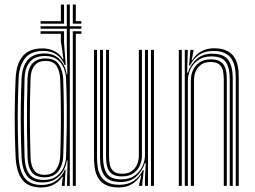

<svg xmlns="http://www.w3.org/2000/svg" viewBox="-20 -820 1125 847"><path d="M161.2 7Q106 7 79.4 -25.6Q52.8 -58.2 49 -125.5Q46.5 -179.8 45.5 -236.8Q44.5 -293.8 45.4 -353.4Q46.2 -413 49 -475Q52.5 -541.2 81.8 -573.9Q111 -606.5 167.2 -606.5Q196 -606.5 219.8 -594.6Q243.5 -582.8 256.8 -559.5H260L248.5 -638.5V-671H159V-682H262.5V-630.5L270 -533.2H265Q253.2 -563.8 229 -579.6Q204.8 -595.5 171.8 -595.5Q116.8 -595.5 90.9 -563.4Q65 -531.2 62.2 -475.2Q59.8 -416.8 58.8 -359Q57.8 -301.2 58.6 -243.4Q59.5 -185.5 62.2 -125.8Q65.5 -66 88.9 -35Q112.2 -4 164 -4Q200.8 -4 227.8 -23Q254.8 -42 266 -72H269.2L265.2 0H252.8L253 -6.5L256.8 -39.8H254Q240.5 -17.8 216.1 -5.4Q191.8 7 161.2 7ZM301.2 0V-682H339V-671H314.5V0ZM275.5 0 277.8 -112.2H274.8Q268.5 -68.8 240.2 -42Q212 -15.2 167.2 -15.2Q122.8 -15.2 100.5 -42.1Q78.2 -69 75.2 -125.8Q73 -179.2 72 -235.8Q71 -292.2 71.8 -352.1Q72.5 -412 75.2 -475Q78 -526.5 102.2 -555.4Q126.5 -584.2 176.5 -584.2Q218.5 -584.2 243.5 -558.1Q268.5 -532 274 -492.5H277.2L274.8 -611V-693.2H159V-704.2H274.8V-800H288V-704.2H339V-693.2H288V0ZM173 -26.2Q206.2 -26.2 227.8 -41.2Q249.2 -56.2 259.9 -80Q270.5 -103.8 271.5 -129.8Q273.5 -187.8 274.2 -245.5Q275 -303.2 274.4 -360.1Q273.8 -417 271.5 -471.8Q270.5 -497 261 -520.1Q251.5 -543.2 231.5 -558.1Q211.5 -573 178.5 -573Q134.5 -573 112.5 -547.6Q90.5 -522.2 88.5 -475Q86.5 -411.8 85.8 -355.8Q85 -299.8 85.8 -244Q86.5 -188.2 88.5 -125.8Q90.5 -77.5 109.6 -51.9Q128.8 -26.2 173 -26.2ZM176 -37.8Q137.8 -37.8 120.4 -60.4Q103 -83 101.5 -126Q99.8 -186.8 99.1 -245.6Q98.5 -304.5 99.2 -361.9Q100 -419.2 101.5 -474.8Q103 -518 123 -540.1Q143 -562.2 180.2 -562.2Q223.8 -562.2 240.6 -534.2Q257.5 -506.2 258.8 -472Q260.8 -416.5 261.5 -360.4Q262.2 -304.2 261.6 -246.8Q261 -189.2 258.8 -130Q257.5 -91.8 237.4 -64.8Q217.2 -37.8 176 -37.8ZM176.2 -48.8Q212 -48.8 228.1 -72.9Q244.2 -97 245.5 -130Q247.8 -188.8 248.4 -246.8Q249 -304.8 248.2 -361.4Q247.5 -418 245.5 -472Q244.5 -502.8 230.8 -527Q217 -551.2 180.5 -551.2Q149.2 -551.2 132.8 -531.1Q116.2 -511 114.8 -474.8Q111.8 -387.8 111.8 -303.6Q111.8 -219.5 114.8 -126Q116.2 -88.5 130.5 -68.6Q144.8 -48.8 176.2 -48.8ZM159 -715.5V-726.5H248.5V-800H262.5V-715.5ZM301.2 -715.5V-800H314.5V-726.5H339V-715.5Z M504.2 7Q474.2 7 454.2 -1Q434.2 -9 422.4 -22.6Q410.5 -36.2 404.5 -53.1Q398.5 -70 396.6 -87.9Q394.8 -105.8 394.8 -122.2V-600H408V-124.5Q408 -105 410.9 -83.9Q413.8 -62.8 423.6 -44.9Q433.5 -27 453.5 -15.9Q473.5 -4.8 507.8 -4.8Q543.5 -4.8 569.2 -21.8Q595 -38.8 610.5 -69.5H614.2L607.8 -11.8V0H594.2L594 -5.5L602.8 -45.8H600Q584.2 -20.5 560.2 -6.8Q536.2 7 504.2 7ZM646 0V-600H659.2V0ZM517.8 -41.8Q494 -41.8 480 -49.4Q466 -57 459.1 -69.6Q452.2 -82.2 450 -97.8Q447.8 -113.2 447.8 -128.8V-600H461V-129.5Q461 -110 464.8 -92.6Q468.5 -75.2 480.9 -64.4Q493.2 -53.5 519.5 -53.5Q544.5 -53.5 560.6 -64.8Q576.8 -76 584.6 -94.2Q592.5 -112.5 592.5 -133.2V-600H606.2V-134Q606.2 -110.5 596.6 -89.2Q587 -68 567.5 -54.9Q548 -41.8 517.8 -41.8ZM511 -17Q460.8 -17.2 441 -44.9Q421.2 -72.5 421.2 -125.2V-600H434.5V-126.8Q434.5 -80.5 451.4 -54.6Q468.2 -28.8 515.2 -28.8Q550.5 -28.8 573.6 -45.1Q596.8 -61.5 608.1 -86Q619.5 -110.5 619.5 -135.2V-600H632.8V0H619.5V-32L622.8 -100.5H619Q607.8 -65 580.4 -40.8Q553 -16.5 511 -17Z M1020 0V-475.5Q1020 -495.2 1017.1 -516.2Q1014.2 -537.2 1004.5 -555.1Q994.8 -573 974.6 -584.1Q954.5 -595.2 920.2 -595.2Q884.8 -595.2 859.1 -578.5Q833.5 -561.8 818 -530.5H814L820 -600H833.5V-594L825.5 -554.2H828Q843 -579.2 867.2 -593.1Q891.5 -607 923.8 -607Q955.8 -607 976.2 -598.1Q996.8 -589.2 1008.4 -574.5Q1020 -559.8 1025.4 -542.5Q1030.8 -525.2 1032 -508.2Q1033.2 -491.2 1033.2 -477.8V0ZM768.8 0V-600H782V0ZM822 0V-466Q822 -489.5 831.5 -510.6Q841 -531.8 860.6 -545Q880.2 -558.2 910.2 -558.2Q934 -558.2 948.1 -550.6Q962.2 -543 969.1 -530.4Q976 -517.8 978.2 -502.2Q980.5 -486.8 980.5 -471.2V0H967.2V-470.5Q967.2 -487.8 964.1 -505.4Q961 -523 948.5 -534.8Q936 -546.5 908.5 -546.5Q883.8 -546.5 867.6 -535.2Q851.5 -524 843.6 -505.9Q835.8 -487.8 835.8 -466.8V0ZM795.2 0V-600H808.5L805.5 -499.5H809Q821.2 -537.2 848.6 -560.4Q876 -583.5 917 -583Q967.5 -582.8 987.1 -555Q1006.8 -527.2 1006.8 -474.8V0H993.5V-473.2Q993.5 -519.5 976.8 -545.4Q960 -571.2 913 -571.2Q877.5 -571.2 854.4 -554.9Q831.2 -538.5 820 -514Q808.8 -489.5 808.8 -464.8V0Z"/></svg>

Font: Big Shoulders Inline Display Thin
Style: Regular
Weight: 400
Version: Version 2.002